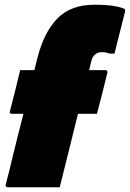

<svg xmlns="http://www.w3.org/2000/svg" viewBox="-20 -790 548 810"><path d="M232 0H13Q2 0 4 -11Q12 -40 19 -69Q26 -98 33 -127Q44 -173 55.5 -218.5Q67 -264 79 -310H30Q18 -310 22 -321Q33 -363 44 -407.5Q55 -452 65 -494H125L138 -546Q165 -653 221.5 -711.5Q278 -770 378 -770Q437 -770 470 -763Q503 -756 507 -751Q508 -749 508 -743Q497 -698 485.5 -653.5Q474 -609 463 -564H443Q434 -567 427 -568.5Q420 -570 409 -570Q392 -570 381 -560Q369 -550 365 -531Q360 -513 356 -494H424Q435 -494 433 -483Q423 -441 411.5 -396.5Q400 -352 389 -310H309Q290 -232 270.5 -154.5Q251 -77 232 0Z"/></svg>

Font: Recursive Sn Lnr St XBk
Style: Italic
Weight: 1000
Italic angle: -15°
Version: Version 1.079;hotconv 1.0.112;makeotfexe 2.5.65598; ttfautoh